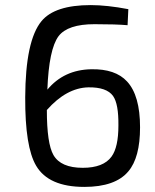

<svg xmlns="http://www.w3.org/2000/svg" viewBox="-20 -722 609 754"><path d="M481 -623Q436 -627 351 -627Q246 -627 210 -580Q172 -529 166 -370Q231 -448 338 -450Q433 -452 479 -402Q530 -347 530 -222Q530 -103 484 -49Q433 12 311 12Q171 12 122 -71Q78 -145 79 -340Q80 -563 143 -639Q195 -702 336 -702Q400 -702 484 -686ZM164 -290Q164 -158 190 -113Q219 -63 305 -63Q386 -63 418 -107Q445 -144 445 -229Q446 -314 424 -345Q399 -380 327 -379Q241 -377 164 -290Z"/></svg>

Font: Taylor Sans
Style: Regular
Weight: 400
Italic angle: -8°
Designer: Natanael Gama
Version: Version 1.001 September 8, 2015